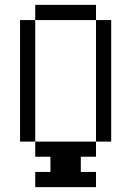

<svg xmlns="http://www.w3.org/2000/svg" viewBox="-20 -645 540 790"><path d="M375 125V62.5H312.5V0H375V-62.5H125V0H187.5V62.5H125V125ZM125 -62.5Q125 -62.5 125 -562.5H62.5Q62.5 -562.5 62.5 -62.5ZM375 -62.5H437.5Q437.5 -62.5 437.5 -562.5H375Q375 -562.5 375 -62.5ZM125 -562.5H375V-625H125Z"/></svg>

Font: UnifontExMono
Style: Regular
Weight: 500
Version: Version 15.0.06